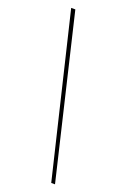

<svg xmlns="http://www.w3.org/2000/svg" viewBox="-163 -791 628 957"><g transform="rotate(20 151.5 -312.0)"><path d="M264 115H244L39 -739H61Z"/></g></svg>

Font: Cantarell Thin
Style: Regular
Weight: 100
Designer: Dave Crossland, Nikolaus Waxweiler, Florian Fecher, Jacques Le Bailly, Eben Sorkin, Alexei Vanyashin, Alexios Zavras, Em
Version: Version 0.303